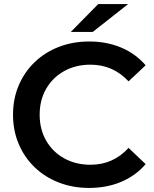

<svg xmlns="http://www.w3.org/2000/svg" viewBox="-20 -914 758 944"><path d="M418 10Q338 10 269.5 -16.5Q201 -43 150.5 -91.5Q100 -140 72 -206Q44 -272 44 -350Q44 -428 72 -494Q100 -560 150.5 -608.5Q201 -657 269.5 -683.5Q338 -710 419 -710Q505 -710 576 -680Q647 -650 696 -593L612 -514Q536 -596 425 -596Q352 -596 295.5 -564.5Q239 -533 207 -477.5Q175 -422 175 -350Q175 -278 207 -222.5Q239 -167 295.5 -135.5Q352 -104 425 -104Q537 -104 612 -187L696 -107Q647 -50 576 -20Q505 10 418 10ZM328 -757 463 -894H610L436 -757Z"/></svg>

Font: Montserrat SemiBold
Style: Regular
Weight: 600
Designer: Julieta Ulanovsky
Foundry: Julieta Ulanovsky
Version: Version 9.000; ttfautohint (v1.8.4.7-5d5b)